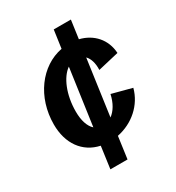

<svg xmlns="http://www.w3.org/2000/svg" viewBox="-193 -808 960 1048"><g transform="rotate(-30 287.0 -284.0)"><path d="M193 124H301L320 -14C419 -34 499 -104 524 -199L399 -232C388 -180 364 -142 335 -121L384 -471C403 -452 414 -419 412 -376L544 -407C539 -494 482 -557 399 -577L415 -692H307L291 -579C151 -552 48 -414 48 -242C48 -122 109 -36 212 -14ZM187 -243C187 -349 225 -439 277 -475L227 -121C201 -144 187 -187 187 -243Z"/></g></svg>

Font: Ronzino Bold
Style: Italic
Weight: 700
Italic angle: -8°
Designer: Nunzio Mazzaferro
Foundry: Collletttivo
Version: Version 1.000;Glyphs 3.3 (3337)